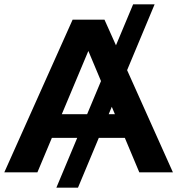

<svg xmlns="http://www.w3.org/2000/svg" viewBox="-29 -790 813 880"><path d="M-9.3 0 303.9 -700H449.8L763.6 0H609.5L346.4 -626.9H405.5L142.4 0ZM142.2 -158.1 181.5 -266.5H549.6L589.2 -158.1ZM229.4 70 581.1 -770H679.6L328.5 70Z"/></svg>

Font: Montserrat Thin
Style: Regular
Weight: 100
Designer: Julieta Ulanovsky
Foundry: Julieta Ulanovsky
Version: Version 9.000